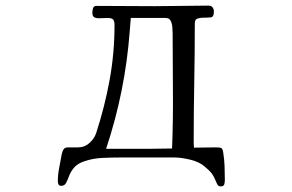

<svg xmlns="http://www.w3.org/2000/svg" viewBox="-20 -562 1040 684"><path d="M595 -442Q595 -451 594 -464.5Q593 -478 588 -488Q583 -498 570 -498H446Q445 -486 444 -474Q443 -462 442 -449Q426 -236 358 -32H519Q538 -32 556.5 -32.5Q575 -33 593 -33Q597 -135 596 -237.5Q595 -340 595 -442ZM781 79Q781 87 779 94.5Q777 102 766 102Q759 102 756 97.5Q753 93 751 88Q743 68 735 57Q727 46 710 32Q691 15 658.5 7Q626 -1 601 -1H411Q380 -1 346 0.5Q312 2 282 12Q257 20 244.5 34.5Q232 49 226.5 64Q221 79 215.5 89.5Q210 100 198 100Q191 100 188.5 95Q186 90 186 84Q186 61 191 35Q196 9 200 -13Q202 -23 206.5 -30Q211 -37 223 -37H259Q281 -37 298 -52Q315 -67 322 -86Q353 -181 370.5 -277Q388 -373 388 -473Q388 -488 382.5 -493Q377 -498 363 -498Q356 -498 348 -497.5Q340 -497 332 -497Q321 -497 315 -501Q309 -505 309 -517Q309 -525 311.5 -533Q314 -541 324 -541Q376 -541 427.5 -540.5Q479 -540 531 -540Q579 -540 627 -541Q675 -542 723 -542Q733 -542 737.5 -535.5Q742 -529 742 -521Q742 -501 730.5 -500Q719 -499 704 -499Q694 -499 684 -496Q674 -493 674 -479Q674 -373 672 -266.5Q670 -160 670 -53Q670 -49 670.5 -45Q671 -41 671 -36Q691 -36 711 -36.5Q731 -37 751 -37Q762 -37 767.5 -35Q773 -33 775 -20Q779 4 780 29.5Q781 55 781 79Z"/></svg>

Font: Kaisei Tokumin
Style: Regular
Weight: 400
Designer: Font-Kai, 金井和夫
Foundry: KAZUO KANAI
Version: Version 5.003